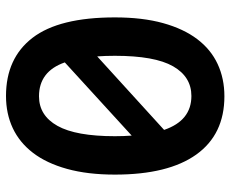

<svg xmlns="http://www.w3.org/2000/svg" viewBox="-84 -670 768 640"><g transform="rotate(-90 300.0 -350.0)"><path d="M38 -351Q38 -442 57 -510.5Q76 -579 110.5 -624Q145 -669 193 -691.5Q241 -714 300 -714Q426 -714 494 -625.5Q562 -537 562 -351Q562 -259 543 -190.5Q524 -122 489.5 -76.5Q455 -31 406.5 -8.5Q358 14 299 14Q172 14 105 -79.5Q38 -173 38 -351ZM434 -351Q434 -367 433.5 -381.5Q433 -396 432 -410L187 -187Q218 -96 300 -96Q364 -96 399 -157Q434 -218 434 -351ZM166 -351Q166 -336 166.5 -322.5Q167 -309 168 -295L412 -518Q382 -604 299 -604Q235 -604 200.5 -542.5Q166 -481 166 -351Z"/></g></svg>

Font: PT Mono
Style: Bold
Weight: 700
Monospace: yes
Designer: A.Korolkova, I.Chaeva
Foundry: ParaType Ltd
Version: Version 1.000 OFL